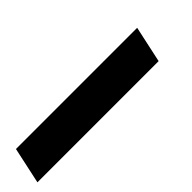

<svg xmlns="http://www.w3.org/2000/svg" viewBox="-80 -140 550 550"><g transform="rotate(-45 195.5 135.5)"><path d="M417 80 393 191H-98L-74 80Z"/></g></svg>

Font: Red Hat Display Black
Style: Italic
Weight: 900
Italic angle: -12°
Designer: Pentagram / MCKL
Foundry: Pentagram / MCKL
Version: Version 1.003; Red Hat Display Black Italic